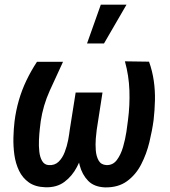

<svg xmlns="http://www.w3.org/2000/svg" viewBox="-20 -793 728 824"><path d="M516.1 -529.8 619.6 -528.3Q633.8 -488.8 639.9 -446.8Q646 -404.8 645 -362.3Q644 -319.8 639.2 -277.8Q633.3 -233.4 621.1 -182.9Q608.9 -132.3 585.9 -87.6Q563 -43 525.1 -15.4Q487.3 12.2 430.7 11.2Q383.8 9.3 358.2 -17.1Q332.5 -43.5 322 -83.5Q311.5 -123.5 311.3 -166Q311 -208.5 314.9 -242.7L340.3 -396H419.9L395 -235.4Q393.1 -222.2 391.1 -197.8Q389.2 -173.3 391.1 -147.7Q393.1 -122.1 403.3 -104Q413.6 -85.9 436.5 -84.5Q464.4 -83.5 481.4 -106.2Q498.5 -128.9 508.1 -162.1Q517.6 -195.3 522.5 -227.3Q527.3 -259.3 529.3 -277.8Q537.6 -340.8 535.4 -404.5Q533.2 -468.3 516.1 -529.8ZM138.7 -527.8H250.5Q221.7 -466.3 193.4 -403.6Q165 -340.8 154.8 -272.9Q153.3 -262.2 150.9 -240.2Q148.4 -218.3 147.2 -192.4Q146 -166.5 148.7 -142.3Q151.4 -118.2 160.9 -102.1Q170.4 -85.9 188.5 -84.5Q214.4 -82.5 231.2 -98.6Q248 -114.7 257.8 -140.4Q267.6 -166 272.5 -191.9Q277.3 -217.8 279.3 -235.4L304.7 -396H384.8L359.4 -242.7Q353.5 -204.6 342.3 -160.4Q331.1 -116.2 310.3 -76.7Q289.6 -37.1 256.6 -12.5Q223.6 12.2 174.8 10.7Q131.3 9.3 104 -10Q76.7 -29.3 61.8 -60.3Q46.9 -91.3 41.7 -128.4Q36.6 -165.5 37.6 -203.1Q38.6 -240.7 42.5 -272.9Q48.3 -318.8 61 -362.8Q73.7 -406.7 93.5 -448Q113.3 -489.3 138.7 -527.8ZM353.5 -606.4 412.6 -772.9H522.9L426.3 -606.4Z"/></svg>

Font: Roboto Condensed Medium
Style: Italic
Weight: 500
Italic angle: -12°
Designer: Christian Robertson
Foundry: Google
Version: Version 3.0; 2020